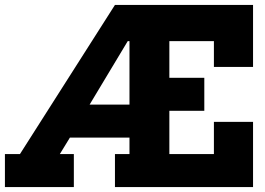

<svg xmlns="http://www.w3.org/2000/svg" viewBox="-36 -760 1078 780"><path d="M992 -488H833V-593H652V-444H794V-310H652V-134H833V-265H992V0H431V-134H490V-201H248L207 -134H264V0H-16V-134H45L431 -740H992ZM490 -335V-593H483L328 -335Z"/></svg>

Font: Arvo
Style: Bold
Weight: 700
Designer: Anton Koovit (Cyrillic Expansion: Cyreal)
Foundry: Anton Koovit, Yassin Baggar
Version: Version 3.000